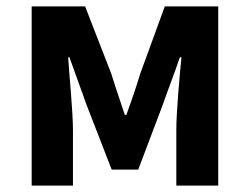

<svg xmlns="http://www.w3.org/2000/svg" viewBox="-20 -580 780 600"><path d="M79 0H208V-173C208 -230 197 -339 193 -401H197C213 -355 235 -297 251 -251L329 -50H412L488 -251C504 -297 526 -353 542 -401H547C541 -339 531 -230 531 -173V0H662V-560H495L418 -349C404 -303 390 -262 375 -221H370C357 -262 342 -303 328 -349L246 -560H79Z"/></svg>

Font: Noto Sans Mono CJK SC
Style: Bold
Weight: 700
Designer: Ryoko NISHIZUKA 西塚涼子 (kana, bopomofo & ideographs); Paul D. Hunt (Latin, Greek & Cyrillic); Sandoll Communications 산돌커뮤니
Foundry: Adobe
Version: Version 2.004;hotconv 1.0.118;makeotfexe 2.5.65603